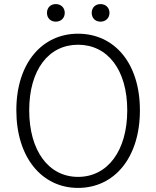

<svg xmlns="http://www.w3.org/2000/svg" viewBox="-20 -907 766 940"><path d="M362 13C540 13 665 -135 665 -367C665 -598 540 -742 362 -742C186 -742 60 -598 60 -367C60 -135 186 13 362 13ZM362 -41C218 -41 123 -169 123 -367C123 -565 218 -688 362 -688C507 -688 603 -565 603 -367C603 -169 507 -41 362 -41ZM253 -801C278 -801 297 -818 297 -844C297 -870 278 -887 253 -887C228 -887 210 -870 210 -844C210 -818 228 -801 253 -801ZM472 -801C497 -801 516 -818 516 -844C516 -870 497 -887 472 -887C447 -887 429 -870 429 -844C429 -818 447 -801 472 -801Z"/></svg>

Font: Genne Gothic Light
Style: Regular
Weight: 300
Designer: Ryoko NISHIZUKA (kana & ideographs); Paul D. Hunt (Latin, Greek & Cyrillic); Wenlong ZHANG (bopomofo); Sandoll Communica
Foundry: Adobe Systems Incorporated
Version: Version 1.004;PS 1.004;hotconv 16.6.51;makeotf.lib2.5.65220